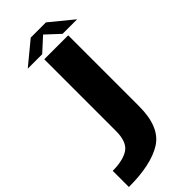

<svg xmlns="http://www.w3.org/2000/svg" viewBox="-381 -773 1049 1049"><g transform="rotate(-45 144.0 -248.0)"><path d="M-80.5 230V105Q-1 105 42.5 76.8Q86 48.5 86 -37V-590.5H271V-42.5Q271 117.5 181.5 173.8Q92 230 -80.5 230ZM-14 -618 117.5 -726.5H235L367.5 -618H255L177 -690.5L97.5 -618Z"/></g></svg>

Font: Anybody ExtraExpanded Regular
Style: Bold
Weight: 700
Width: 8
Designer: Tyler Finck
Foundry: Etcetera Type Company
Version: Version 1.010; ttfautohint (v1.8.3) -l 8 -r 50 -G 200 -x 14 